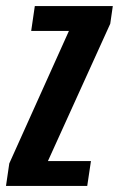

<svg xmlns="http://www.w3.org/2000/svg" viewBox="-46 -611 391 631"><path d="M-26.3 0 -15.5 -73.8 180.5 -509.3H56.5L68.4 -591H324.7L316.3 -532.9L111.5 -81.7H252.9L240.7 0Z"/></svg>

Font: Alumni Sans Thin
Style: Italic
Weight: 100
Italic angle: -8°
Designer: Robert E. Leuschke
Foundry: Robert E. Leuschke
Version: Version 1.016